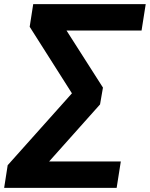

<svg xmlns="http://www.w3.org/2000/svg" viewBox="-58 -725 722 925"><path d="M-38 180 -21 71 298 -286 311 -240 85 -596 102 -705H644L624 -578H248L242 -610L438 -303L424 -222L150 85L148 53H524L504 180Z"/></svg>

Font: Nunito Sans 12pt ExtraBold
Style: Italic
Weight: 800
Italic angle: -9°
Designer: Vernon Adams
Foundry: Vernon Adams
Version: Version 3.101;gftools[0.9.27]